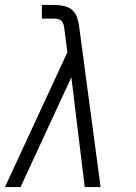

<svg xmlns="http://www.w3.org/2000/svg" viewBox="-28 -755 548 775"><path d="M-8 0 244 -544 232 -637Q232 -637 232 -637Q232 -637 232 -637Q231 -646 229 -654Q227 -662 222 -668.5Q217 -675 208.5 -677.5Q200 -680 191 -680H141V-735H191Q212 -735 231.5 -730.5Q251 -726 264.5 -713.5Q278 -701 284 -682Q290 -663 292 -644L378 0H314L260 -443L55 0Z"/></svg>

Font: Iosevka Slab Light Oblique
Style: Regular
Weight: 300
Italic angle: -9°
Monospace: yes
Designer: Belleve Invis
Foundry: Belleve Invis
Version: Version 11.1.1; ttfautohint (v1.8.3)